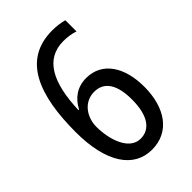

<svg xmlns="http://www.w3.org/2000/svg" viewBox="-219 -812 909 909"><g transform="rotate(-45 236.0 -357.0)"><path d="M47 -304C47 -99 124 10 244 10C364 10 429 -89 429 -227C429 -357 371 -451 263 -451C202 -451 159 -418 134 -369H130C136 -545 188 -651 311 -651C338 -651 365 -647 387 -639V-714C365 -720 337 -724 309 -724C111 -724 47 -551 47 -304ZM243 -65C166 -65 134 -169 134 -253C134 -316 174 -378 244 -378C311 -378 345 -324 345 -226C345 -117 305 -65 243 -65Z"/></g></svg>

Font: Noto Sans Lao Looped Condensed
Style: Regular
Weight: 400
Width: 3
Designer: Mark Frömberg, Ben Mitchell
Foundry: The Fontpad Ltd
Version: Version 1.002